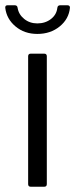

<svg xmlns="http://www.w3.org/2000/svg" viewBox="-37 -710 286 730"><path d="M70 -10V-496Q70 -506 80 -506H131Q141 -506 141 -496V-10Q141 0 131 0H80Q70 0 70 -10ZM-17 -680V-682Q-17 -690 -8 -690H19Q29 -690 30 -680Q34 -655 55 -638Q76 -621 105 -621Q135 -621 156.5 -637.5Q178 -654 181 -680Q182 -690 192 -690H219Q229 -690 229 -681Q225 -638 190 -609.5Q155 -581 105 -581Q56 -581 22 -609.5Q-12 -638 -17 -680Z"/></svg>

Font: Barlow
Style: Regular
Weight: 400
Designer: Jeremy Tribby
Foundry: Tribby Type
Version: Version 1.408;December 10, 2018;FontCreator 11.5.0.2430 64-b